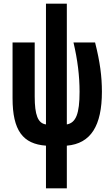

<svg xmlns="http://www.w3.org/2000/svg" viewBox="-20 -780 603 1040"><path d="M229 9V240H342V9C472 -2 532 -99 532 -283C532 -365 522 -444 495 -550H378C400 -457 411 -369 411 -283C411 -163 391 -115 342 -106V-760H229V-106C185 -112 168 -158 168 -257V-550H48V-248C48 -73 104 0 229 9Z"/></svg>

Font: Noto Sans Mono SemiCondensed ExtraBold
Style: Regular
Weight: 800
Width: 4
Designer: Monotype Design Team
Foundry: Monotype Imaging Inc.
Version: Version 2.014